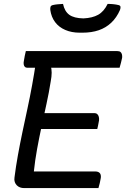

<svg xmlns="http://www.w3.org/2000/svg" viewBox="-20 -961 644 981"><path d="M112 -700H579Q590 -700 595.5 -695.5Q601 -691 603 -683Q605 -675 604 -666Q601 -652 598 -640Q595 -628 591 -615H118Q111 -615 106.5 -620Q102 -625 101 -633Q100 -641 102 -650Q104 -664 106.5 -675.5Q109 -687 112 -700ZM168 -383H461Q472 -383 477.5 -377.5Q483 -372 485 -363.5Q487 -355 486 -346Q485 -340 483.5 -332.5Q482 -325 480.5 -317Q479 -309 477 -302H154ZM103 0Q92 0 82.5 -3.5Q73 -7 66 -14Q59 -21 55.5 -31Q52 -41 54 -54Q61 -110 71.5 -168Q82 -226 94.5 -285.5Q107 -345 120 -405Q133 -465 144 -525.5Q155 -586 164 -646L252 -647L239 -625Q244 -609 244 -589.5Q244 -570 239 -544Q230 -487 217.5 -430Q205 -373 192.5 -315Q180 -257 169.5 -199.5Q159 -142 153 -85H466Q482 -85 489.5 -77Q497 -69 495 -52Q493 -40 490 -26.5Q487 -13 483 0ZM530 -941Q546 -941 560 -939.5Q574 -938 586 -935Q594 -933 595.5 -927Q597 -921 593 -910Q576 -871 548.5 -845Q521 -819 484.5 -806.5Q448 -794 401 -794H387Q346 -794 313.5 -808Q281 -822 261.5 -848Q242 -874 237 -910Q236 -921 238.5 -927Q241 -933 249 -935Q262 -938 274.5 -939Q287 -940 302 -941Q310 -903 334 -885.5Q358 -868 406 -867Q452 -869 481.5 -885.5Q511 -902 530 -941Z"/></svg>

Font: Rec Mono Semicasual
Style: Italic
Weight: 400
Italic angle: -10°
Version: Version 1.085; ttfautohint (v1.8.4.7-5d5b)